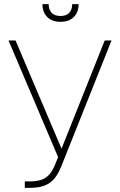

<svg xmlns="http://www.w3.org/2000/svg" viewBox="-20 -904 584 934"><path d="M100.6 -21.5H123Q159.2 -21.5 182.4 -29.8Q205.6 -38.1 221.2 -56.6Q236.8 -75.2 250 -108.4L262.7 -139.6L21.5 -707H55.7L279.3 -180.7L489.3 -707H522.5L279.3 -97.7Q263.7 -58.1 244.4 -35.2Q225.1 -12.2 196.8 -1.2Q168.5 9.8 125 9.8H100.6ZM274.4 -797.9Q233.4 -797.9 210 -821Q186.5 -844.2 186.5 -883.8H216.8Q216.8 -856.4 231.4 -841.3Q246.1 -826.2 274.4 -826.2Q301.8 -826.2 316.4 -841.3Q331.1 -856.4 331.1 -883.8H362.3Q362.3 -844.2 338.9 -821Q315.4 -797.9 274.4 -797.9Z"/></svg>

Font: Pretendard Thin
Style: Regular
Weight: 100
Designer: Base glyphs from Inter by Rasmus Andersson; Hangeul glyphs from Noto Sans CJK(Source Han Sans) by Jang Soo-young and Kan
Foundry: Kil Hyung-jin
Version: Version 1.309